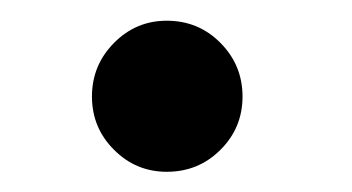

<svg xmlns="http://www.w3.org/2000/svg" viewBox="-20 -158 348 190"><path d="M145 12Q114.5 12 92.8 -9.8Q71 -31.5 71 -62.5Q71 -93.5 92.8 -115.5Q114.5 -137.5 145 -137.5Q176.5 -137.5 198.2 -115.5Q220 -93.5 220 -62.5Q220 -31.5 198.2 -9.8Q176.5 12 145 12Z"/></svg>

Font: League Spartan Medium
Style: Regular
Weight: 500
Foundry: The League of Moveable Type
Version: Version 2.002